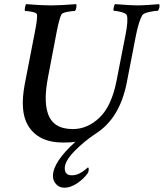

<svg xmlns="http://www.w3.org/2000/svg" viewBox="-20 -666 772 905"><path d="M318.4 160.2Q337.9 160.2 355 151.4Q372.1 142.6 382.8 132.8Q393.6 123 394.5 123Q399.4 125 397.9 136.2Q396.5 147.5 393.6 150.4Q374 177.7 343.3 198.2Q312.5 218.8 283.2 218.8Q259.8 218.8 244.6 202.1Q229.5 185.5 229.5 164.1Q229.5 97.7 335.9 2Q317.4 5.9 278.3 5.9Q160.2 5.9 112.3 -74.2Q72.3 -140.6 96.7 -269.5L144.5 -515.6Q157.2 -580.1 154.3 -597.7Q153.3 -605.5 132.3 -609.9Q111.3 -614.3 97.7 -614.3Q95.7 -618.2 97.7 -630.4Q99.6 -642.6 103.5 -646.5Q173.8 -640.6 220.7 -640.6Q264.6 -640.6 338.9 -646.5Q341.8 -641.6 339.8 -630.4Q337.9 -619.1 333 -614.3Q319.3 -614.3 296.4 -609.9Q273.4 -605.5 269.5 -597.7Q259.8 -580.1 247.1 -515.6L207 -305.7Q185.5 -196.3 204.1 -136.7Q226.6 -57.6 323.2 -57.6Q392.6 -57.6 449.2 -111.8Q505.9 -166 529.3 -285.2L571.3 -500Q585 -568.4 578.1 -593.8Q575.2 -602.5 552.7 -608.9Q530.3 -615.2 515.6 -615.2Q513.7 -620.1 516.1 -630.9Q518.6 -641.6 521.5 -646.5Q599.6 -640.6 627 -640.6Q650.4 -640.6 685.1 -643.1Q719.7 -645.5 730.5 -646.5Q735.4 -631.8 724.6 -615.2Q709 -615.2 682.6 -609.4Q656.2 -603.5 650.4 -593.8Q634.8 -567.4 621.1 -501L577.1 -274.4Q543.9 -108.4 432.6 -37.1Q375 1 330.1 47.4Q285.2 93.8 285.2 127Q285.2 160.2 318.4 160.2Z"/></svg>

Font: Crimson
Style: SemiboldItalic
Weight: 600
Italic angle: -11°
Version: Version 0.8 ; ttfautohint (v1.00) -l 8 -r 50 -G 200 -x 14 -D